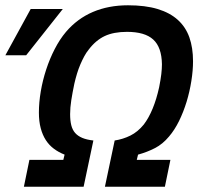

<svg xmlns="http://www.w3.org/2000/svg" viewBox="-20 -710 768 730"><path d="M466.8 -689.9Q532.2 -689.9 579.1 -675.8Q626 -661.6 656 -634.5Q686 -607.4 700 -567.9Q713.9 -528.3 713.9 -477.1Q713.9 -441.9 707.5 -401.9Q701.2 -361.8 689.5 -323.2Q677.7 -284.7 660.9 -250.2Q644 -215.8 622.6 -190.9Q598.6 -162.1 569.3 -147Q540 -131.8 504.9 -122.1L500 -102.1H627.9L606.9 0H378.9L416 -175.8Q447.8 -180.7 475.8 -194.6Q503.9 -208.5 526.9 -236.8Q564.9 -287.1 585 -377.9Q590.8 -407.2 593.3 -428.2Q595.7 -449.2 595.7 -465.8Q594.7 -530.3 562.7 -559.6Q530.8 -588.9 462.9 -588.9Q412.1 -588.9 377.9 -572.8Q343.8 -556.6 316.9 -521Q308.1 -510.3 300.3 -495.8Q292.5 -481.4 285.4 -464.8Q278.3 -448.2 272.7 -429.7Q267.1 -411.1 262.7 -392.1Q255.4 -356.9 251 -328.9Q246.6 -300.8 246.6 -275.9Q246.6 -251.5 251 -233.9Q255.4 -216.3 265.6 -204.6Q275.9 -192.9 292.7 -185.8Q309.6 -178.7 335 -175.8L297.9 0H70.8L91.8 -102.1H220.7L225.6 -122.1Q203.1 -130.9 185.1 -144.3Q167 -157.7 154.3 -177.2Q141.6 -196.8 134.8 -222.7Q127.9 -248.5 127.9 -282.2Q127.9 -320.3 135 -362.3Q142.1 -404.3 155.5 -445.3Q168.9 -486.3 188 -523.4Q207 -560.5 231 -588.9Q273.9 -639.2 333.3 -664.6Q392.6 -689.9 466.8 -689.9ZM218.8 -675.8 79.6 -500H0.5L96.7 -675.8Z"/></svg>

Font: Clear Sans Medium
Style: Italic
Weight: 500
Italic angle: -12°
Foundry: Intel Corporation
Version: Version 1.00